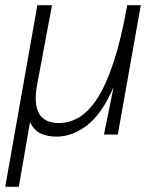

<svg xmlns="http://www.w3.org/2000/svg" viewBox="-24 -515 594 735"><path d="M463 -495H515L427 0H374L411 -182Q367 -80 310.5 -36Q254 8 192 8Q157 8 131 -4.5Q105 -17 91 -48L48 200H-4L119 -495H175L118 -190Q91 -44 202 -44Q242 -44 279 -66Q316 -88 349 -139Q382 -190 411 -277.5Q440 -365 463 -495Z"/></svg>

Font: Livvic Light
Style: Italic
Weight: 300
Italic angle: -10°
Designer: Jacques Le Bailly, Baron von Fonthausen
Version: Version 1.001; ttfautohint (v1.8.2)